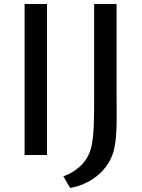

<svg xmlns="http://www.w3.org/2000/svg" viewBox="-20 -763 701 945"><path d="M101.1 0H211.4V-743.2H101.1ZM292 105 325.2 162.1C407.7 149.4 522 85.4 544.4 -42C557.6 -113.3 553.7 -202.1 553.7 -299.3V-743.2H443.4V-296.9C443.4 -192.9 443.8 -90.8 427.7 -32.2C406.7 44.4 343.8 86.4 292 105Z"/></svg>

Font: Merriweather Sans
Style: Regular
Weight: 400
Designer: Eben Sorkin ( eben@eyebytes.com )
Foundry: Eben Sorkin
Version: Version 1.003